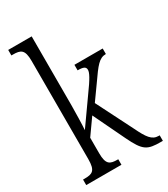

<svg xmlns="http://www.w3.org/2000/svg" viewBox="-188 -848 820 935"><g transform="rotate(-30 222.5 -380.0)"><path d="M14 0H212V-31H208C166 -31 146 -39 146 -103V-190L209 -279L294 -102C338 -11 357 0 435 0H445V-31H439C402 -31 383 -59 353 -121L250 -325L305 -402C358 -478 378 -505 416 -505V-536H257V-505C290 -505 302 -499 302 -482C302 -467 290 -442 241 -375L142 -235C144 -257 146 -338 146 -374V-760H14V-729H22C66 -729 86 -721 86 -657V-105C86 -39 67 -31 22 -31H14Z"/></g></svg>

Font: Noto Serif Bengali ExtraCondensed Light
Style: Regular
Weight: 300
Width: 2
Designer: Juan Bruce, Universal Thirst, Indian Type Foundry and the Monotype Design Team.
Foundry: Monotype Imaging Inc.
Version: Version 2.003